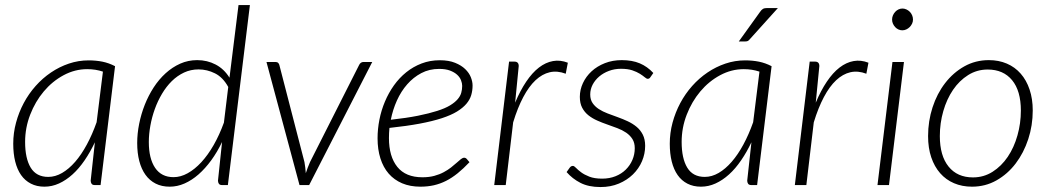

<svg xmlns="http://www.w3.org/2000/svg" viewBox="-20 -748 4245 776"><path d="M386.5 0H363.5Q353.5 0 350 -5.5Q346.5 -11 346.5 -18L363.5 -173Q344.5 -133 321.8 -99.8Q299 -66.5 273 -43Q247 -19.5 218.5 -6.5Q190 6.5 159.5 6.5Q128.5 6.5 104.8 -5.8Q81 -18 65.2 -40.5Q49.5 -63 41.5 -95Q33.5 -127 33.5 -167Q33.5 -210.5 44.8 -252.2Q56 -294 76 -331.5Q96 -369 124 -400.5Q152 -432 186 -455Q220 -478 258.5 -491Q297 -504 338 -504Q367.5 -504 393.8 -498.8Q420 -493.5 445 -480.5ZM175 -33Q203.5 -33 231 -49Q258.5 -65 283.8 -94Q309 -123 331 -163.8Q353 -204.5 370.5 -254L396 -458.5Q366.5 -468.5 332.5 -468.5Q282.5 -468.5 237 -444Q191.5 -419.5 157 -378.5Q122.5 -337.5 102 -284.5Q81.5 -231.5 81.5 -174.5Q81.5 -107.5 104.2 -70.2Q127 -33 175 -33Z M878 0Q868 0 864.5 -5.5Q861 -11 861 -18L877.5 -174Q858 -133.5 833.8 -100.2Q809.5 -67 782.5 -43.2Q755.5 -19.5 726 -6.5Q696.5 6.5 666 6.5Q633.5 6.5 609 -6Q584.5 -18.5 568 -41.5Q551.5 -64.5 543 -97Q534.5 -129.5 534.5 -170Q534.5 -208 542.5 -247.8Q550.5 -287.5 565.2 -324.8Q580 -362 601.2 -394.8Q622.5 -427.5 649.5 -452Q676.5 -476.5 708.5 -490.8Q740.5 -505 777 -505Q817.5 -505 851.5 -487.2Q885.5 -469.5 907.5 -434L944 -727.5H990L901 0ZM681.5 -32Q710 -32 738.5 -47.8Q767 -63.5 793.8 -92.5Q820.5 -121.5 843.8 -162.2Q867 -203 885 -252.5L902.5 -396.5Q881 -435.5 849 -451.5Q817 -467.5 782.5 -467.5Q751 -467.5 723.8 -454.8Q696.5 -442 674.2 -420Q652 -398 634.8 -369Q617.5 -340 605.8 -307.5Q594 -275 587.8 -240.5Q581.5 -206 581.5 -174Q581.5 -107 607 -69.5Q632.5 -32 681.5 -32Z M1057 -497.5H1093.5Q1100.5 -497.5 1104.2 -493.8Q1108 -490 1109 -485.5L1210.5 -93Q1212.5 -81.5 1213.8 -70.5Q1215 -59.5 1216 -48Q1222.5 -69 1233 -93L1431.5 -485.5Q1434 -491 1438.5 -494.2Q1443 -497.5 1449 -497.5H1484.5L1229.5 0H1190.5Z M1890 -402.5Q1890 -382 1884.5 -363.5Q1879 -345 1865 -328.5Q1851 -312 1827 -297.2Q1803 -282.5 1765.5 -270.2Q1728 -258 1676 -248.2Q1624 -238.5 1554 -231Q1553 -220.5 1552.5 -210.2Q1552 -200 1552 -190Q1552 -115.5 1585.8 -73.5Q1619.5 -31.5 1687.5 -31.5Q1714 -31.5 1735.2 -37.2Q1756.5 -43 1773.2 -52Q1790 -61 1802.8 -71Q1815.5 -81 1825.5 -90Q1835.5 -99 1842.8 -104.8Q1850 -110.5 1856 -110.5Q1862 -110.5 1866.5 -105.5L1877.5 -92.5Q1853 -66.5 1829.8 -47.8Q1806.5 -29 1782.8 -17Q1759 -5 1733.5 0.8Q1708 6.5 1679 6.5Q1637.5 6.5 1605.2 -7.2Q1573 -21 1551 -46.2Q1529 -71.5 1517.5 -107.8Q1506 -144 1506 -189Q1506 -226.5 1513.5 -264.5Q1521 -302.5 1535.8 -337.5Q1550.5 -372.5 1572.2 -403Q1594 -433.5 1622 -456Q1650 -478.5 1684 -491.5Q1718 -504.5 1757.5 -504.5Q1794 -504.5 1819.2 -494.2Q1844.5 -484 1860.2 -468.8Q1876 -453.5 1883 -435.8Q1890 -418 1890 -402.5ZM1755 -469.5Q1715 -469.5 1682.8 -452.5Q1650.5 -435.5 1625.8 -407.2Q1601 -379 1584.2 -341.8Q1567.5 -304.5 1559.5 -264Q1623 -271 1669 -280.2Q1715 -289.5 1747 -299.8Q1779 -310 1798.8 -322Q1818.5 -334 1829.5 -346.8Q1840.5 -359.5 1844.2 -373Q1848 -386.5 1848 -401Q1848 -411.5 1843.2 -423.8Q1838.5 -436 1827.5 -446Q1816.5 -456 1798.8 -462.8Q1781 -469.5 1755 -469.5Z M1977.5 0 2037.5 -499H2059Q2076.5 -499 2076.5 -481L2062 -333Q2082.5 -382 2106.8 -418Q2131 -454 2158.2 -475Q2185.5 -496 2215 -501.2Q2244.5 -506.5 2275 -494.5L2266.5 -450Q2232.5 -463 2202 -456Q2171.5 -449 2144.5 -423.8Q2117.5 -398.5 2094.8 -355.5Q2072 -312.5 2054 -253.5L2024 0Z M2609 -436.5Q2605 -429.5 2598 -429.5Q2593 -429.5 2585.8 -435.8Q2578.5 -442 2566.2 -449.8Q2554 -457.5 2535.5 -463.8Q2517 -470 2489.5 -470Q2464 -470 2441.2 -461.5Q2418.5 -453 2401.8 -438.8Q2385 -424.5 2375.2 -405.8Q2365.5 -387 2365.5 -366Q2365.5 -345.5 2375 -331.5Q2384.5 -317.5 2400.2 -307.2Q2416 -297 2435.8 -289.5Q2455.5 -282 2476.5 -274.5Q2497.5 -267 2517.2 -257.8Q2537 -248.5 2552.8 -235.5Q2568.5 -222.5 2578 -203.8Q2587.5 -185 2587.5 -158.5Q2587.5 -126.5 2574.8 -96.5Q2562 -66.5 2538.2 -43.2Q2514.5 -20 2481.2 -6Q2448 8 2407 8Q2359 8 2326.2 -8.8Q2293.5 -25.5 2270 -52.5L2282 -69.5Q2287.5 -77.5 2295.5 -77.5Q2300.5 -77.5 2308 -69.5Q2315.5 -61.5 2328.5 -51.8Q2341.5 -42 2362 -34Q2382.5 -26 2413.5 -26Q2443.5 -26 2467.8 -35.8Q2492 -45.5 2509.2 -62.5Q2526.5 -79.5 2536 -101.8Q2545.5 -124 2545.5 -149Q2545.5 -171 2536 -186Q2526.5 -201 2510.8 -211.8Q2495 -222.5 2475.2 -230Q2455.5 -237.5 2434.5 -244.8Q2413.5 -252 2393.8 -260.8Q2374 -269.5 2358.2 -282Q2342.5 -294.5 2333 -312.5Q2323.5 -330.5 2323.5 -356.5Q2323.5 -385.5 2336 -412.2Q2348.5 -439 2371 -459.8Q2393.5 -480.5 2424.8 -492.8Q2456 -505 2493 -505Q2535 -505 2565.8 -492Q2596.5 -479 2620.5 -453Z M2687 0ZM3040 0H3017Q3007 0 3003.5 -5.5Q3000 -11 3000 -18L3017 -173Q2998 -133 2975.2 -99.8Q2952.5 -66.5 2926.5 -43Q2900.5 -19.5 2872 -6.5Q2843.5 6.5 2813 6.5Q2782 6.5 2758.2 -5.8Q2734.5 -18 2718.8 -40.5Q2703 -63 2695 -95Q2687 -127 2687 -167Q2687 -210.5 2698.2 -252.2Q2709.5 -294 2729.5 -331.5Q2749.5 -369 2777.5 -400.5Q2805.5 -432 2839.5 -455Q2873.5 -478 2912 -491Q2950.5 -504 2991.5 -504Q3021 -504 3047.2 -498.8Q3073.5 -493.5 3098.5 -480.5ZM2828.5 -33Q2857 -33 2884.5 -49Q2912 -65 2937.2 -94Q2962.5 -123 2984.5 -163.8Q3006.5 -204.5 3024 -254L3049.5 -458.5Q3020 -468.5 2986 -468.5Q2936 -468.5 2890.5 -444Q2845 -419.5 2810.5 -378.5Q2776 -337.5 2755.5 -284.5Q2735 -231.5 2735 -174.5Q2735 -107.5 2757.8 -70.2Q2780.5 -33 2828.5 -33ZM3124 -715.5 3010 -589Q3006 -584 3002 -582.2Q2998 -580.5 2992.5 -580.5H2966L3051.5 -699.5Q3057.5 -708.5 3063.5 -712Q3069.5 -715.5 3080.5 -715.5Z M3192.5 0 3252.5 -499H3274Q3291.5 -499 3291.5 -481L3277 -333Q3297.5 -382 3321.8 -418Q3346 -454 3373.2 -475Q3400.5 -496 3430 -501.2Q3459.5 -506.5 3490 -494.5L3481.5 -450Q3447.5 -463 3417 -456Q3386.5 -449 3359.5 -423.8Q3332.5 -398.5 3309.8 -355.5Q3287 -312.5 3269 -253.5L3239 0Z M3633.5 -497.5 3573 0H3526.5L3587 -497.5ZM3670 -669Q3670 -660 3666.2 -652.2Q3662.5 -644.5 3656.5 -638.5Q3650.5 -632.5 3642.8 -629Q3635 -625.5 3627 -625.5Q3618.5 -625.5 3611 -629Q3603.5 -632.5 3598 -638.5Q3592.5 -644.5 3589 -652.2Q3585.5 -660 3585.5 -669Q3585.5 -678 3589 -686Q3592.5 -694 3598.2 -700.2Q3604 -706.5 3611.5 -710Q3619 -713.5 3627.5 -713.5Q3635.5 -713.5 3643.2 -710Q3651 -706.5 3657 -700.5Q3663 -694.5 3666.5 -686.2Q3670 -678 3670 -669Z M3912.5 -31Q3956 -31 3991.8 -53.8Q4027.5 -76.5 4053 -114.2Q4078.5 -152 4092.2 -200.8Q4106 -249.5 4106 -301Q4106 -381 4070.5 -424Q4035 -467 3972 -467Q3928.5 -467 3892.8 -444.5Q3857 -422 3831.8 -384.8Q3806.5 -347.5 3792.5 -299Q3778.5 -250.5 3778.5 -198Q3778.5 -118.5 3813.8 -74.8Q3849 -31 3912.5 -31ZM3908.5 6.5Q3868.5 6.5 3835.8 -7.5Q3803 -21.5 3779.8 -48Q3756.5 -74.5 3743.8 -112.2Q3731 -150 3731 -198Q3731 -258.5 3749 -314Q3767 -369.5 3799.8 -412Q3832.5 -454.5 3877.5 -479.8Q3922.5 -505 3976.5 -505Q4016.5 -505 4049.2 -491Q4082 -477 4105.2 -450.5Q4128.5 -424 4141.2 -386.2Q4154 -348.5 4154 -301.5Q4154 -241 4135.8 -185.5Q4117.5 -130 4085 -87.2Q4052.5 -44.5 4007.5 -19Q3962.5 6.5 3908.5 6.5Z"/></svg>

Font: Lato Light
Style: Italic
Weight: 300
Italic angle: -7°
Designer: Lukasz Dziedzic
Foundry: tyPoland Lukasz Dziedzic
Version: Version 2.007; 2014-02-27